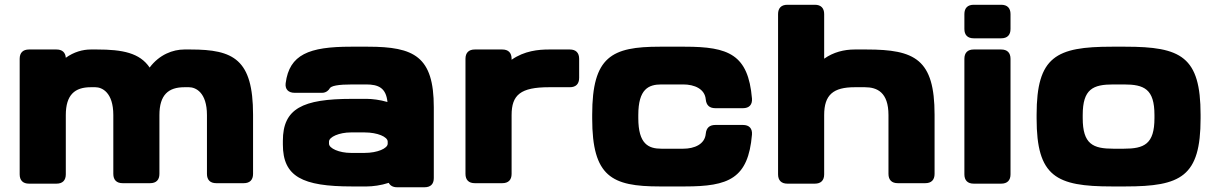

<svg xmlns="http://www.w3.org/2000/svg" viewBox="-20 -770 5101 805"><path d="M62.5 -523.4V-39.1C62.5 -13.7 76.2 0 101.6 0H216.8C242.2 0 255.9 -13.7 255.9 -39.1V-287.6C255.9 -372.6 293.9 -404.3 360.4 -404.3H379.9C407.2 -404.3 455.1 -383.3 455.1 -287.6V-41C455.1 -15.6 468.8 -2 494.1 -2H609.4C634.8 -2 648.4 -15.6 648.4 -41V-287.6C648.4 -372.6 686.5 -404.3 752.9 -404.3H772.5C799.8 -404.3 847.7 -383.3 847.7 -287.6V-41C847.7 -15.6 861.3 -2 886.7 -2H1002C1027.3 -2 1041 -15.6 1041 -41V-289.1C1041 -521.5 959 -562.5 779.3 -562.5H752.9C705.1 -562.5 648.4 -541.5 607.4 -486.8C565.9 -548.3 493.7 -562.5 386.7 -562.5H360.4C327.1 -562.5 289.6 -552.2 255.9 -527.8C254.4 -550.3 240.7 -562.5 216.8 -562.5H101.6C76.2 -562.5 62.5 -548.8 62.5 -523.4Z M1644.5 15.1H1759.8C1785.2 15.1 1798.8 2 1798.8 -23.4V-320.3C1798.8 -533.2 1716.8 -574.2 1522.9 -574.2H1450.7C1275.4 -574.2 1193.4 -541.5 1177.7 -421.4C1174.3 -395.5 1189.5 -380.9 1215.3 -380.9H1331.1C1348.1 -380.9 1359.4 -393.6 1361.3 -397.9C1366.7 -410.2 1396.5 -416 1459 -416H1514.6C1566.4 -416 1598.6 -401.9 1604.5 -342.3C1573.7 -351.6 1538.6 -355.5 1518.6 -355.5H1455.1C1248 -355.5 1166 -314.5 1166 -179.7V-164.1C1166 -29.3 1248 11.7 1455.1 11.7H1518.6C1541.5 11.7 1577.6 7.3 1609.9 -3.4C1615.7 8.3 1627.9 15.1 1644.5 15.1ZM1508.8 -128.9H1451.2C1402.3 -128.9 1359.4 -147.9 1359.4 -167.5V-176.3C1359.4 -195.8 1402.3 -214.8 1451.2 -214.8H1508.8C1562.5 -214.8 1605.5 -196.3 1605.5 -176.3V-167.5C1605.5 -147.9 1562.5 -128.9 1508.8 -128.9Z M1970.7 -2H2085.9C2111.3 -2 2125 -15.6 2125 -41V-287.6C2125 -372.6 2163.1 -404.3 2281.7 -404.3H2369.1C2394.5 -404.3 2408.2 -418 2408.2 -443.4V-523.4C2408.2 -548.8 2394.5 -562.5 2369.1 -562.5H2281.7C2237.8 -562.5 2178.7 -557.1 2125 -519.5V-523.4C2125 -548.8 2111.3 -562.5 2085.9 -562.5H1970.7C1945.3 -562.5 1931.6 -548.8 1931.6 -523.4V-41C1931.6 -15.6 1945.3 -2 1970.7 -2Z M2746.1 11.7H2851.6C3035.2 11.7 3117.2 -21 3132.8 -205.6C3134.8 -231.4 3121.1 -246.1 3095.2 -246.1H2979.5C2955.1 -246.1 2941.4 -234.4 2939 -209C2935.1 -165.5 2892.1 -146.5 2844.2 -146.5H2753.4C2699.2 -146.5 2656.2 -165.5 2656.2 -274.9V-287.6C2656.2 -397 2699.2 -416 2753.4 -416H2844.2C2892.1 -416 2935.1 -397 2939 -353.5C2941.4 -328.1 2955.1 -316.4 2979.5 -316.4H3095.2C3121.1 -316.4 3134.8 -331.1 3132.8 -356.9C3117.2 -541.5 3035.2 -574.2 2851.6 -574.2H2746.1C2544.9 -574.2 2462.9 -533.2 2462.9 -289.1V-273.4C2462.9 -29.3 2544.9 11.7 2746.1 11.7Z M3242.2 -710.9V-39.1C3242.2 -13.7 3255.9 0 3281.2 0H3396.5C3421.9 0 3435.5 -13.7 3435.5 -39.1V-287.6C3435.5 -372.6 3473.6 -404.3 3563.5 -404.3H3606.4C3657.2 -404.3 3705.1 -383.3 3705.1 -287.6V-41C3705.1 -15.6 3718.8 -2 3744.1 -2H3859.4C3884.8 -2 3898.4 -15.6 3898.4 -41V-289.1C3898.4 -521.5 3816.4 -562.5 3613.3 -562.5H3563.5C3519 -562.5 3474.1 -551.3 3435.5 -523.9V-710.9C3435.5 -736.3 3421.9 -750 3396.5 -750H3281.2C3255.9 -750 3242.2 -736.3 3242.2 -710.9Z M4023.4 -523.4V-39.1C4023.4 -13.7 4037.1 0 4062.5 0H4177.7C4203.1 0 4216.8 -13.7 4216.8 -39.1V-523.4C4216.8 -548.8 4203.1 -562.5 4177.7 -562.5H4062.5C4037.1 -562.5 4023.4 -548.8 4023.4 -523.4ZM4023.4 -710.9V-648.4C4023.4 -623 4037.1 -609.4 4062.5 -609.4H4177.7C4203.1 -609.4 4216.8 -623 4216.8 -648.4V-710.9C4216.8 -736.3 4203.1 -750 4177.7 -750H4062.5C4037.1 -750 4023.4 -736.3 4023.4 -710.9Z M4326.2 -289.1V-273.4C4326.2 -29.3 4408.2 11.7 4641.6 11.7H4698.2C4931.6 11.7 5013.7 -29.3 5013.7 -273.4V-289.1C5013.7 -533.2 4931.6 -574.2 4698.2 -574.2H4641.6C4408.2 -574.2 4326.2 -533.2 4326.2 -289.1ZM4519.5 -274.9V-287.6C4519.5 -397 4562.5 -416 4648.4 -416H4691.4C4777.3 -416 4820.3 -397 4820.3 -287.6V-274.9C4820.3 -165.5 4777.3 -146.5 4691.4 -146.5H4648.4C4562.5 -146.5 4519.5 -165.5 4519.5 -274.9Z"/></svg>

Font: Gyrotrope Black
Style: Regular
Weight: 900
Designer: David Moles
Version: Version 1.003;Glyphs 3.3.1 (3343)